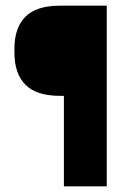

<svg xmlns="http://www.w3.org/2000/svg" viewBox="-20 -659 456 679"><path d="M193 -320Q108.5 -320 69.8 -359.5Q31 -399 31 -472.5V-487Q31 -560.5 69.8 -599.8Q108.5 -639 193.5 -639H242L242.5 -320ZM357.5 0H206V-639H357.5Z"/></svg>

Font: Anek Odia
Style: Bold
Weight: 700
Designer: Yesha Goshar & Mahesh Sahu (Odia), Yesha Goshar (Latin)
Foundry: Ek Type
Version: Version 1.003